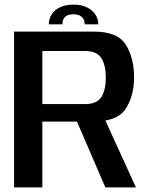

<svg xmlns="http://www.w3.org/2000/svg" viewBox="-20 -812 652 832"><path d="M41 0H163.5V-285H383.5Q488 -285 524.5 -340.5Q561 -396 561 -477.5Q561 -559.5 525.8 -617.2Q490.5 -675 388 -675H41ZM436.5 0H569L421 -324L299.5 -317.5ZM163.5 -361V-591H349Q400 -591 419.2 -560Q438.5 -529 438.5 -476Q438.5 -423 419.5 -392Q400.5 -361 349 -361ZM299 -792Q264 -792 240 -780.5Q216 -769 203.8 -749.5Q191.5 -730 191.5 -706.5H250.5Q250.5 -719.5 255 -729.2Q259.5 -739 270 -744.5Q280.5 -750 299 -750Q315.5 -750 326 -744.5Q336.5 -739 341.8 -729.2Q347 -719.5 347 -706.5H406Q406 -730 393 -749.5Q380 -769 356 -780.5Q332 -792 299 -792Z"/></svg>

Font: Anybody Thin Medium
Style: Regular
Weight: 500
Version: Version 1.113;gftools[0.9.25]